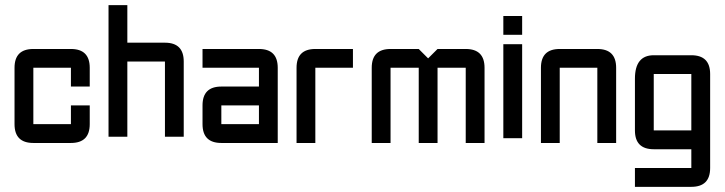

<svg xmlns="http://www.w3.org/2000/svg" viewBox="-20 -618 2823 748"><path d="M256.3 -61H109.9Q36.6 -61 36.6 -134.3V-354Q36.6 -427.2 109.9 -427.2H256.3Q329.6 -427.2 329.6 -354V-280.8H256.3V-354H109.9V-134.3H256.3V-207.5H329.6V-134.3Q329.6 -61 256.3 -61Z M402.8 -598.1H476.1V-451.7H622.6Q695.8 -451.7 695.8 -378.4V-85.4H622.6V-378.4H476.1V-85.4H402.8Z M1062 -61H842.3Q769 -61 769 -134.3V-207.5Q769 -280.8 842.3 -280.8H988.8V-354H769V-427.2H988.8Q1062 -427.2 1062 -354ZM842.3 -134.3H988.8V-207.5H842.3Z M1208.5 -427.2H1355V-354H1208.5V-61H1135.3V-354Q1135.3 -427.2 1208.5 -427.2Z M1611.3 -354H1501.5V-61H1428.2V-354Q1428.2 -427.2 1501.5 -427.2H1611.3L1647.9 -390.6L1684.6 -427.2H1794.4Q1867.7 -427.2 1867.7 -354V-61H1794.4V-354H1684.6V-61H1611.3Z M1940.9 -445.8H2014.2V-79.6H1940.9ZM1940.9 -482.4V-555.7H2014.2V-482.4Z M2307.1 -354H2160.6V-61H2087.4V-354Q2087.4 -427.2 2160.6 -427.2H2307.1Q2380.4 -427.2 2380.4 -354V-61H2307.1Z M2673.3 109.9H2453.6V36.6H2673.3V-36.6H2526.9Q2453.6 -36.6 2453.6 -109.9V-311.5Q2453.6 -402.8 2526.9 -402.8H2673.3Q2746.6 -402.8 2746.6 -329.6V36.6Q2746.6 109.9 2673.3 109.9ZM2526.9 -109.9H2673.3V-329.6H2526.9Z"/></svg>

Font: BabelStone Khitan Seal Glyphs
Style: Regular
Weight: 400
Designer: Andrew West
Foundry: BabelStone
Version: Version 1.004